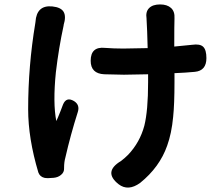

<svg xmlns="http://www.w3.org/2000/svg" viewBox="-20 -802 985 866"><path d="M515 29Q444 -27 526 -76Q542 -88 558 -104Q611 -160 631 -235Q648 -303 648 -431V-467Q576 -465 539 -465Q514 -465 450 -467Q389 -470 389 -528Q389 -593 454 -586Q493 -583 536 -583Q572 -583 646 -585Q644 -670 641 -716Q641 -717 641 -718Q636 -749 652.5 -765.5Q669 -782 702 -782Q734 -782 751.5 -766Q769 -750 767 -719Q767 -718 767 -717Q766 -695 766 -592Q801 -595 847 -600Q882 -605 896.5 -591Q911 -577 911 -540Q911 -483 859 -478Q817 -474 767 -472V-431Q767 -332 761 -275Q754 -200 734 -145Q700 -48 612 23Q558 62 515 29ZM180 0Q160 -5 153 -24Q107 -178 107 -309Q107 -504 139 -696Q139 -697 139.5 -699.5Q140 -702 140 -703Q145 -780 216 -773Q255 -769 267 -748.5Q279 -728 267 -689Q267 -688 267 -687Q245 -586 232 -476Q218 -337 234 -256Q240 -268 253 -301Q260 -320 264 -330Q279 -367 314 -346Q341 -329 331 -297Q298 -193 275 -92Q269 -71 269 -45Q269 -44 269 -43Q270 -25 255 -13Q242 -2 222 0Q193 3 180 0Z"/></svg>

Font: GenSenRounded JP B
Style: Regular
Weight: 700
Version: Version 1.501;PS 1;hotconv 16.6.51;makeotf.lib2.5.65220